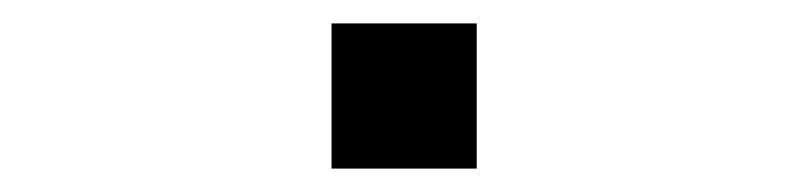

<svg xmlns="http://www.w3.org/2000/svg" viewBox="-20 -144 690 164"><path d="M263.2 0V-124H387.2V0Z"/></svg>

Font: Azeret Mono
Style: Regular
Weight: 400
Designer: Martin Vácha
Foundry: Displaay
Version: Version 1.002